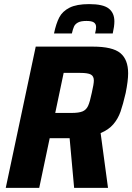

<svg xmlns="http://www.w3.org/2000/svg" viewBox="-20 -915 644 935"><path d="M154 -688H432Q528 -688 566 -656.5Q604 -625 604 -558Q604 -522 592 -462Q579 -406 567 -371.5Q555 -337 532 -310Q509 -283 470 -267L506 0H341L319 -242H295H222L171 0H8ZM427 -463Q437 -506 437 -523Q437 -544 422.5 -552Q408 -560 371 -560H290L249 -365H328Q364 -365 382 -372.5Q400 -380 409 -399.5Q418 -419 427 -463ZM537 -811Q537 -787 529 -752H443Q448 -772 448 -783Q448 -798 437.5 -805.5Q427 -813 401 -813Q374 -813 360 -805.5Q346 -798 340.5 -786Q335 -774 330 -752H243Q253 -800 268.5 -830Q284 -860 318.5 -877.5Q353 -895 414 -895Q482 -895 509.5 -873.5Q537 -852 537 -811Z"/></svg>

Font: Saira Semi Condensed
Style: Bold Italic
Weight: 700
Width: 4
Italic angle: -12°
Designer: Hector Gatti with collaboration of the Omnibus-Type team
Foundry: Omnibus-Type
Version: Version 1.001; ttfautohint (v1.8)